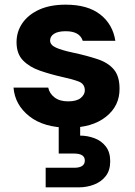

<svg xmlns="http://www.w3.org/2000/svg" viewBox="-20 -536 580 824"><path d="M275 12Q168 12 106 -37Q44 -86 38 -160H187Q192 -135 214 -118Q236 -101 272 -101Q309 -101 326.5 -115.5Q344 -130 344 -148Q344 -176 318 -186Q292 -196 246 -206Q197 -217 152 -232.5Q107 -248 79 -276.5Q51 -305 51 -355Q51 -400 76 -436.5Q101 -473 148 -494.5Q195 -516 262 -516Q356 -516 410 -474Q464 -432 475 -361H335Q322 -402 262 -402Q229 -402 212 -391Q195 -380 195 -362Q195 -343 220.5 -331.5Q246 -320 294 -310Q354 -297 399 -282Q444 -267 468.5 -238Q493 -209 493 -156Q494 -82 435 -35Q376 12 275 12ZM176 268V184H298Q344 184 344 153Q344 123 298 123H232V-4H324V46Q355 46 385 57Q415 68 434 92.5Q453 117 453 156Q453 195 434 219.5Q415 244 384 256Q353 268 319 268Z"/></svg>

Font: DM Sans Black
Style: Regular
Weight: 900
Designer: Colophon Foundry, Jonny Pinhorn
Foundry: Colophon Foundry
Version: Version 4.004; ttfautohint (v1.8.4.7-5d5b)